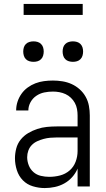

<svg xmlns="http://www.w3.org/2000/svg" viewBox="-20 -947 540 975"><path d="M207 8Q233 8 258.5 2.5Q284 -3 306.5 -15.5Q329 -28 346.5 -47.5Q364 -67 374 -91V0H436V-361Q436 -385 431.5 -409.5Q427 -434 415 -455.5Q403 -477 384.5 -493.5Q366 -510 344 -520Q322 -530 297.5 -534Q273 -538 249 -538Q226 -538 203.5 -535Q181 -532 160 -524Q139 -516 120.5 -502.5Q102 -489 89 -470.5Q76 -452 69 -430.5Q62 -409 62 -386H124Q124 -408 135 -428Q146 -448 164.5 -460.5Q183 -473 204.5 -477.5Q226 -482 249 -482Q265 -482 281.5 -479Q298 -476 313 -469Q328 -462 340 -450.5Q352 -439 360 -424.5Q368 -410 371 -393.5Q374 -377 374 -361V-305H269Q243 -305 218 -302.5Q193 -300 169 -292Q145 -284 123 -271Q101 -258 85 -238Q69 -218 62.5 -193Q56 -168 56 -143Q56 -113 65.5 -83Q75 -53 96 -31.5Q117 -10 147 -1Q177 8 207 8ZM230 -49Q209 -49 187.5 -54Q166 -59 150 -73Q134 -87 126 -107.5Q118 -128 118 -149Q118 -166 124 -182.5Q130 -199 142 -211Q154 -223 169.5 -230Q185 -237 201.5 -241.5Q218 -246 235 -247.5Q252 -249 269 -249H374V-180Q374 -152 364 -125.5Q354 -99 333 -81Q312 -63 285 -56Q258 -49 230 -49ZM350 -633Q361 -633 371 -636Q381 -639 388.5 -646.5Q396 -654 399 -664.5Q402 -675 402 -685Q402 -696 399 -706Q396 -716 388.5 -723.5Q381 -731 371 -734Q361 -737 350 -737Q340 -737 329.5 -734Q319 -731 311.5 -723.5Q304 -716 301 -706Q298 -696 298 -685Q298 -675 301 -664.5Q304 -654 311.5 -646.5Q319 -639 329.5 -636Q340 -633 350 -633ZM150 -633Q161 -633 171 -636Q181 -639 188.5 -646.5Q196 -654 199 -664.5Q202 -675 202 -685Q202 -696 199 -706Q196 -716 188.5 -723.5Q181 -731 171 -734Q161 -737 150 -737Q140 -737 129.5 -734Q119 -731 111.5 -723.5Q104 -716 101 -706Q98 -696 98 -685Q98 -675 101 -664.5Q104 -654 111.5 -646.5Q119 -639 129.5 -636Q140 -633 150 -633ZM400 -871V-927H100V-871Z"/></svg>

Font: Iosevka SS09 Light
Style: Regular
Weight: 300
Monospace: yes
Designer: Belleve Invis
Foundry: Belleve Invis
Version: Version 5.2.1; ttfautohint (v1.8.3)